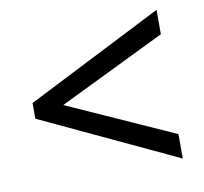

<svg xmlns="http://www.w3.org/2000/svg" viewBox="-60 -662 641 604"><g transform="rotate(-10 260.0 -359.5)"><path d="M477 -122 42 -326V-376L477 -597V-519L136 -353L477 -200Z"/></g></svg>

Font: Noto Sans Thai SemCond
Style: Regular
Weight: 400
Width: 4
Designer: Monotype Design Team
Foundry: Monotype Imaging Inc.
Version: Version 2.002; ttfautohint (v1.8.4.7-5d5b)